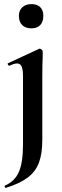

<svg xmlns="http://www.w3.org/2000/svg" viewBox="-20 -633 303 935"><path d="M188 -360Q186 -320 186 -262V48Q186 116 169.5 159.5Q153 203 114.5 232Q76 261 8 282Q6 283 3.5 277.5Q1 272 4 271Q52 250 72 204Q92 158 92 71V-260Q92 -294 85.5 -309Q79 -324 63 -324Q50 -324 26 -313H25Q21 -313 18.5 -318.5Q16 -324 19 -325L170 -395L173 -396Q178 -396 183 -391Q188 -386 188 -382ZM72 -556Q72 -582 88.5 -597.5Q105 -613 133 -613Q161 -613 176 -598Q191 -583 191 -556Q191 -527 176 -511Q161 -495 133 -495Q104 -495 88 -511Q72 -527 72 -556Z"/></svg>

Font: Cormorant Garamond
Style: Bold
Weight: 700
Designer: Christian Thalmann (Catharsis Fonts)
Foundry: Catharsis Fonts
Version: Version 4.000